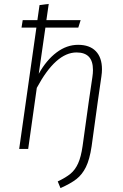

<svg xmlns="http://www.w3.org/2000/svg" viewBox="-20 -761 628 981"><path d="M501 -407Q501 -390 498 -370L480 -245L448 -13Q438 54 419 92.5Q400 131 370.5 154Q341 177 289 200L275 166Q317 146 340.5 126.5Q364 107 379 74Q394 41 402 -15L434 -245L452 -367Q455 -387 455 -403Q455 -449 434 -471Q413 -493 371 -493Q265 -493 168 -312L124 0H78L166 -620H90L96 -658H171L182 -735L229 -741L217 -658H392L380 -620H212L178 -384Q217 -454 269 -493Q321 -532 379 -532Q438 -532 469.5 -499.5Q501 -467 501 -407Z"/></svg>

Font: Fira Sans ExtraLight
Style: Italic
Weight: 275
Italic angle: -8°
Designer: Carrois Corporate & Edenspiekermann AG
Foundry: Carrois Corporate GbR & Edenspiekermann AG
Version: Version 4.203